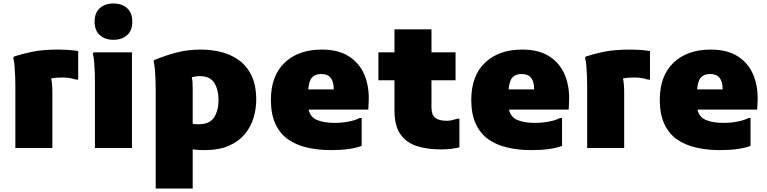

<svg xmlns="http://www.w3.org/2000/svg" viewBox="-20 -848 4396 1100"><path d="M68 0V-356Q68 -376 67 -407Q66 -438 63.5 -468Q61 -498 56 -516L60 -524Q105 -539 164.5 -551.5Q224 -564 320 -564Q331 -564 361 -562.5Q391 -561 428 -556V-392H416Q380 -404 336 -404Q300 -404 273 -398Q280 -371 280 -316V0Z M630 -620Q582 -620 552 -646.5Q522 -673 522 -724Q522 -775 552 -801.5Q582 -828 630 -828Q678 -828 708 -801.5Q738 -775 738 -724Q738 -673 708 -646.5Q678 -620 630 -620ZM524 0V-384Q524 -404 523 -434Q522 -464 519.5 -493Q517 -522 512 -540L516 -548H736V0Z M872 232V-340Q872 -360 871 -390Q870 -420 867.5 -449Q865 -478 860 -496L864 -504Q929 -531 993 -547.5Q1057 -564 1132 -564Q1189 -564 1245 -550.5Q1301 -537 1347 -504.5Q1393 -472 1420.5 -416Q1448 -360 1448 -276Q1448 -224 1432.5 -172.5Q1417 -121 1382.5 -79.5Q1348 -38 1291.5 -13Q1235 12 1152 12Q1134 12 1116 11Q1098 10 1084 8V232ZM1084 -336V-139Q1099 -136 1116 -136Q1182 -136 1207 -176Q1232 -216 1232 -276Q1232 -333 1208 -372.5Q1184 -412 1124 -412Q1112 -412 1100.5 -410Q1089 -408 1079 -405Q1082 -392 1083 -375.5Q1084 -359 1084 -336Z M1876 12Q1803 12 1740 -2.5Q1677 -17 1630.5 -49.5Q1584 -82 1558 -138Q1532 -194 1532 -276Q1532 -414 1611 -489Q1690 -564 1824 -564Q1920 -564 1981 -524Q2042 -484 2069.5 -415Q2097 -346 2092 -260L2090 -220H1748Q1758 -176 1797.5 -160Q1837 -144 1896 -144Q1941 -144 1980 -152Q2019 -160 2040 -172H2052V-12Q2019 0 1976.5 6Q1934 12 1876 12ZM1820 -424Q1786 -424 1768 -404.5Q1750 -385 1746 -336H1892V-340Q1892 -379 1875 -401.5Q1858 -424 1820 -424Z M2504 8Q2430 8 2370 -10.5Q2310 -29 2275 -77.5Q2240 -126 2240 -216V-388H2148V-548H2240V-680H2452V-548H2590V-388H2452V-232Q2452 -190 2473.5 -173Q2495 -156 2540 -156Q2557 -156 2572.5 -160Q2588 -164 2600 -168H2612V-4Q2588 2 2563.5 5Q2539 8 2504 8Z M3024 12Q2951 12 2888 -2.5Q2825 -17 2778.5 -49.5Q2732 -82 2706 -138Q2680 -194 2680 -276Q2680 -414 2759 -489Q2838 -564 2972 -564Q3068 -564 3129 -524Q3190 -484 3217.5 -415Q3245 -346 3240 -260L3238 -220H2896Q2906 -176 2945.5 -160Q2985 -144 3044 -144Q3089 -144 3128 -152Q3167 -160 3188 -172H3200V-12Q3167 0 3124.5 6Q3082 12 3024 12ZM2968 -424Q2934 -424 2916 -404.5Q2898 -385 2894 -336H3040V-340Q3040 -379 3023 -401.5Q3006 -424 2968 -424Z M3344 0V-356Q3344 -376 3343 -407Q3342 -438 3339.5 -468Q3337 -498 3332 -516L3336 -524Q3381 -539 3440.5 -551.5Q3500 -564 3596 -564Q3607 -564 3637 -562.5Q3667 -561 3704 -556V-392H3692Q3656 -404 3612 -404Q3576 -404 3549 -398Q3556 -371 3556 -316V0Z M4104 12Q4031 12 3968 -2.5Q3905 -17 3858.5 -49.5Q3812 -82 3786 -138Q3760 -194 3760 -276Q3760 -414 3839 -489Q3918 -564 4052 -564Q4148 -564 4209 -524Q4270 -484 4297.5 -415Q4325 -346 4320 -260L4318 -220H3976Q3986 -176 4025.5 -160Q4065 -144 4124 -144Q4169 -144 4208 -152Q4247 -160 4268 -172H4280V-12Q4247 0 4204.5 6Q4162 12 4104 12ZM4048 -424Q4014 -424 3996 -404.5Q3978 -385 3974 -336H4120V-340Q4120 -379 4103 -401.5Q4086 -424 4048 -424Z"/></svg>

Font: Kufam Black
Style: Regular
Weight: 900
Designer: Wael Morcos, Artur Schmal
Foundry: Original Type
Version: Version 1.301; ttfautohint (v1.8.3)